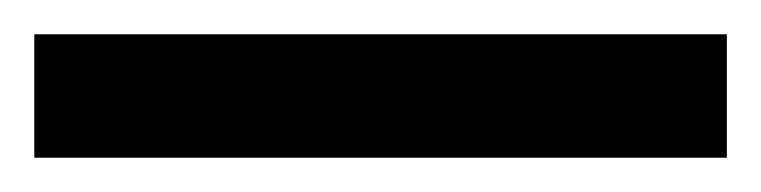

<svg xmlns="http://www.w3.org/2000/svg" viewBox="-22 4 444 112"><path d="M-2 96H402V24H-2Z"/></svg>

Font: Noto Sans Malayalam UI Condensed Black
Style: Regular
Weight: 900
Width: 3
Designer: Jelle Bosma - Monotype Design Team
Foundry: Monotype Imaging Inc.
Version: Version 2.104